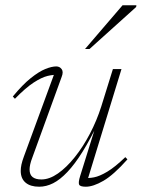

<svg xmlns="http://www.w3.org/2000/svg" viewBox="-20 -697 536 727"><path d="M283.5 -30.5 348 -237.5 355.5 -239.5Q322.5 -170.5 292.8 -122.8Q263 -75 235.2 -45.8Q207.5 -16.5 181.2 -3.2Q155 10 128.5 10Q95 10 76.8 -5.5Q58.5 -21 58.5 -50Q58.5 -61 61.2 -74Q64 -87 70.5 -104.5L188 -424.5L199.5 -413Q183 -415 160.2 -409.5Q137.5 -404 107.2 -384.2Q77 -364.5 36.5 -323L28.5 -331.5Q65.5 -376.5 96.5 -401.2Q127.5 -426 151.8 -435.8Q176 -445.5 193 -445.5Q206 -445.5 213.5 -435.2Q221 -425 213.5 -406L103 -102Q97 -86.5 94.5 -75.2Q92 -64 92 -55.5Q92 -35.5 103.5 -26.5Q115 -17.5 136.5 -17.5Q167 -17.5 199.5 -40.2Q232 -63 263.2 -102Q294.5 -141 320.5 -190.8Q346.5 -240.5 363.5 -294L407.5 -435.5H440L310 -11L298.5 -23.5Q314.5 -21.5 335.8 -25.5Q357 -29.5 386 -46.8Q415 -64 454.5 -102L462.5 -93.5Q410.5 -35 371.8 -12.5Q333 10 305 10Q283 10 279.5 1.8Q276 -6.5 283.5 -30.5ZM302 -511.5 444 -677H496.5L495.5 -670.5L319 -511.5Z"/></svg>

Font: Newsreader 24pt ExtraLight
Style: Italic
Weight: 250
Italic angle: -17°
Designer: Hugues Gentile
Foundry: Production Type
Version: Version 1.003